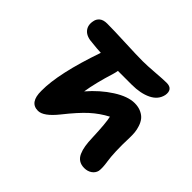

<svg xmlns="http://www.w3.org/2000/svg" viewBox="-153 -858 1112 1112"><g transform="rotate(45 402.5 -302.5)"><path d="M649.9 41Q624 41 606.2 29.5Q588.4 18.1 578.6 -4.2Q568.8 -26.4 564.5 -53.5Q560.1 -80.6 559.1 -117.2Q554.7 -234.4 544.9 -274.9Q490.7 -246.6 444.3 -204.6Q397.9 -162.6 334 -82Q271.5 -3.9 226.1 -3.9Q157.2 -3.9 158.2 -100.1Q156.7 -241.2 246.1 -499Q209.5 -500.5 173.8 -504.9Q122.1 -506.8 99.6 -532.5Q77.1 -558.1 85.9 -598.1Q89.4 -618.2 105.7 -631.6Q122.1 -645 152.8 -645Q205.1 -645 304.4 -640.6Q403.8 -636.2 452.1 -636.2Q488.8 -636.2 550 -641.1Q611.3 -646 638.2 -646Q666 -646 676.8 -631.3Q687.5 -616.7 683.1 -590.8Q672.9 -543 624 -519Q575.2 -495.1 502.9 -495.1H390.1Q388.7 -483.9 383.8 -466.8Q347.7 -350.6 335.9 -272.9Q396 -342.8 466.1 -387.5Q536.1 -432.1 590.8 -432.1Q622.1 -432.1 645.3 -421.1Q668.5 -410.2 681.2 -394Q693.8 -377.9 701.4 -355Q709 -332 710.7 -312Q712.4 -292 711.9 -270Q709.5 -207 711.4 -158.4Q713.4 -109.9 717.8 -83Q725.6 -33.2 721.2 -7.8Q715.8 14.2 696.3 27.6Q676.8 41 649.9 41Z"/></g></svg>

Font: Shantell Sans Irregular Bouncy
Style: Bold Italic
Weight: 700
Italic angle: -11.31°
Designer: Stephen Nixon, Anya Danilova, Shantell Martin
Foundry: Arrow Type
Version: Version 1.006;[9816181b4]